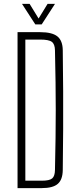

<svg xmlns="http://www.w3.org/2000/svg" viewBox="-20 -965 399 985"><path d="M70 0V-800H186Q247.5 -800 274.5 -778.2Q301.5 -756.5 302 -707Q303.5 -597 304 -498.2Q304.5 -399.5 304 -301Q303.5 -202.5 302 -93Q301.5 -43.5 276.5 -21.8Q251.5 0 195 0ZM110 -38H195Q234 -38 247.8 -49.8Q261.5 -61.5 262 -93Q264 -183.5 265 -257.2Q266 -331 266 -400Q266 -469 265 -542.8Q264 -616.5 262 -707Q261.5 -738.5 246 -750.2Q230.5 -762 186 -762H110ZM161 -840 93 -945H132L178 -870L224 -945H262L194 -840Z"/></svg>

Font: Big Shoulders Text SC Thin
Style: Regular
Weight: 100
Designer: Patric King
Foundry: XO Type Co
Version: Version 2.002